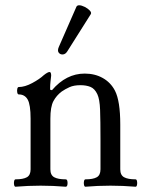

<svg xmlns="http://www.w3.org/2000/svg" viewBox="-20 -704 555 728"><path d="M39 4Q35 4 33.5 -3Q32 -10 33.5 -17Q35 -24 39 -24Q68 -24 82 -32Q96 -40 96 -62V-254Q96 -307 85 -326.5Q74 -346 51 -346Q47 -346 45.5 -353Q44 -360 45.5 -367Q47 -374 51 -374Q74 -374 102 -389Q130 -404 146 -419Q161 -431 168 -431Q174 -431 174 -417Q173 -406 171.5 -395Q170 -384 170 -364L177 -362Q231 -425 301 -425Q340 -425 370 -408Q400 -391 416 -360Q436 -321 436 -232V-62Q436 -40 450.5 -32Q465 -24 494 -24Q498 -24 499.5 -17Q501 -10 499.5 -3Q498 4 494 4Q470 2 446 1Q422 0 399 0Q375 0 351 1Q327 2 304 4Q300 4 298.5 -3Q297 -10 298.5 -17Q300 -24 304 -24Q333 -24 347 -32Q361 -40 361 -62V-173Q361 -247 359.5 -287.5Q358 -328 349 -347Q339 -368 323 -374.5Q307 -381 285 -381Q260 -381 243.5 -373.5Q227 -366 214 -357Q194 -342 182.5 -320.5Q171 -299 171 -254V-62Q171 -40 185.5 -32Q200 -24 229 -24Q234 -24 235.5 -17Q237 -10 235.5 -3Q234 4 229 4Q205 2 181 1Q157 0 134 0Q110 0 86.5 1Q63 2 39 4ZM235 -509Q228 -498 218 -497.5Q208 -497 202.5 -504.5Q197 -512 203 -526L270 -679Q273 -684 280 -684Q289 -684 301 -678Q313 -672 320.5 -664Q328 -656 324 -650Z"/></svg>

Font: Junicode
Style: Regular
Weight: 400
Designer: Peter S. Baker
Version: Version 2.100; ttfautohint (v1.8.4)